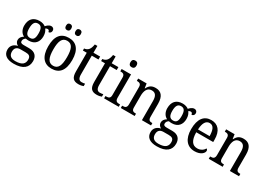

<svg xmlns="http://www.w3.org/2000/svg" viewBox="4 -1764 4174 3009"><g transform="rotate(30 2090.5 -259.5)"><path d="M214 239C382 239 460 168 460 53C460 -29 417 -93 306 -93H204C159 -93 145 -107 145 -134C145 -164 164 -184 185 -197C198 -194 222 -192 237 -192C351 -192 406 -265 406 -365C406 -423 390 -458 368 -486C380 -494 391 -500 407 -500C430 -500 439 -481 439 -463C473 -463 488 -487 488 -515C488 -543 470 -567 434 -567C392 -567 360 -532 343 -513C322 -531 282 -546 237 -546C118 -546 60 -476 60 -361C60 -294 92 -234 145 -210C105 -184 83 -157 83 -117C83 -74 110 -49 136 -37C75 -25 20 15 20 94C20 185 84 239 214 239ZM234 -239C174 -239 149 -279 149 -364C149 -454 174 -498 233 -498C294 -498 317 -456 317 -365C317 -278 295 -239 234 -239ZM216 191C126 191 97 147 97 87C97 9 147 -10 197 -10H289C349 -10 382 8 382 69C382 139 346 191 216 191Z M848 -635C874 -635 896 -649 896 -689C896 -731 874 -744 848 -744C821 -744 800 -731 800 -689C800 -649 821 -635 848 -635ZM675 -635C701 -635 723 -649 723 -689C723 -731 701 -744 675 -744C648 -744 628 -731 628 -689C628 -649 648 -635 675 -635ZM764 10C908 10 983 -81 983 -269C983 -456 901 -546 767 -546C623 -546 548 -456 548 -269C548 -81 630 10 764 10ZM766 -42C676 -42 642 -120 642 -269C642 -418 675 -493 765 -493C856 -493 889 -418 889 -269C889 -120 857 -42 766 -42Z M1255 10C1289 10 1325 2 1342 -6V-50C1323 -46 1305 -43 1281 -43C1238 -43 1213 -73 1213 -143V-483H1334V-536H1213V-659H1167C1158 -606 1146 -577 1126 -554C1106 -532 1078 -522 1052 -520V-483H1122V-145C1122 -30 1163 10 1255 10Z M1585 10C1619 10 1655 2 1672 -6V-50C1653 -46 1635 -43 1611 -43C1568 -43 1543 -73 1543 -143V-483H1664V-536H1543V-659H1497C1488 -606 1476 -577 1456 -554C1436 -532 1408 -522 1382 -520V-483H1452V-145C1452 -30 1493 10 1585 10Z M1843 -638C1874 -638 1898 -653 1898 -698C1898 -743 1874 -758 1843 -758C1812 -758 1789 -743 1789 -698C1789 -653 1812 -638 1843 -638ZM1715 0H1980V-42H1968C1925 -42 1893 -51 1893 -114V-536H1723V-494H1729C1770 -494 1802 -485 1802 -426V-109C1802 -50 1769 -42 1727 -42H1715Z M2017 0H2268V-42H2263C2223 -42 2191 -49 2191 -109V-320C2191 -406 2218 -483 2302 -483C2373 -483 2399 -432 2399 -346V0H2564V-42H2559C2518 -42 2490 -51 2490 -114V-350C2490 -487 2433 -546 2336 -546C2274 -546 2228 -527 2192 -455H2187L2175 -536H2022V-494H2027C2067 -494 2100 -485 2100 -426V-114C2100 -51 2066 -42 2025 -42H2017Z M2803 239C2971 239 3049 168 3049 53C3049 -29 3006 -93 2895 -93H2793C2748 -93 2734 -107 2734 -134C2734 -164 2753 -184 2774 -197C2787 -194 2811 -192 2826 -192C2940 -192 2995 -265 2995 -365C2995 -423 2979 -458 2957 -486C2969 -494 2980 -500 2996 -500C3019 -500 3028 -481 3028 -463C3062 -463 3077 -487 3077 -515C3077 -543 3059 -567 3023 -567C2981 -567 2949 -532 2932 -513C2911 -531 2871 -546 2826 -546C2707 -546 2649 -476 2649 -361C2649 -294 2681 -234 2734 -210C2694 -184 2672 -157 2672 -117C2672 -74 2699 -49 2725 -37C2664 -25 2609 15 2609 94C2609 185 2673 239 2803 239ZM2823 -239C2763 -239 2738 -279 2738 -364C2738 -454 2763 -498 2822 -498C2883 -498 2906 -456 2906 -365C2906 -278 2884 -239 2823 -239ZM2805 191C2715 191 2686 147 2686 87C2686 9 2736 -10 2786 -10H2878C2938 -10 2971 8 2971 69C2971 139 2935 191 2805 191Z M3353 10C3466 10 3519 -49 3519 -90C3519 -107 3509 -119 3499 -123C3477 -85 3433 -50 3369 -50C3280 -50 3233 -115 3231 -262H3538V-306C3538 -464 3465 -546 3344 -546C3212 -546 3137 -451 3137 -264C3137 -91 3217 10 3353 10ZM3443 -314H3233C3238 -430 3275 -493 3344 -493C3416 -493 3442 -421 3443 -314Z M3609 0H3860V-42H3855C3815 -42 3783 -49 3783 -109V-320C3783 -406 3810 -483 3894 -483C3965 -483 3991 -432 3991 -346V0H4156V-42H4151C4110 -42 4082 -51 4082 -114V-350C4082 -487 4025 -546 3928 -546C3866 -546 3820 -527 3784 -455H3779L3767 -536H3614V-494H3619C3659 -494 3692 -485 3692 -426V-114C3692 -51 3658 -42 3617 -42H3609Z"/></g></svg>

Font: Noto Serif Lao SemiCondensed
Style: Regular
Weight: 400
Width: 4
Designer: Monotype Design Team
Foundry: Monotype Imaging Inc.
Version: Version 2.003